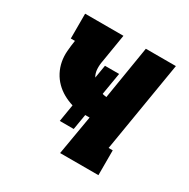

<svg xmlns="http://www.w3.org/2000/svg" viewBox="-126 -647 753 764"><g transform="rotate(30 250.0 -265.0)"><path d="M245 0 276 -181Q271 -181 266.5 -181Q262 -181 257 -181Q257 -181 256.5 -181Q256 -181 256 -181L244 -110H180L193 -189Q170 -196 149.5 -207.5Q129 -219 112.5 -235.5Q96 -252 85 -273Q74 -294 69.5 -317.5Q65 -341 67 -366Q69 -391 73 -416H54V-530H230L209 -402Q205 -383 206 -364Q207 -345 216 -330L226 -390H291L274 -289Q278 -287 283 -286.5Q288 -286 293 -285L333 -530H471L402 -114H421V0Z"/></g></svg>

Font: Iosevka Slab Heavy
Style: Italic
Weight: 900
Italic angle: -9°
Monospace: yes
Designer: Belleve Invis
Foundry: Belleve Invis
Version: Version 11.1.0; ttfautohint (v1.8.3)